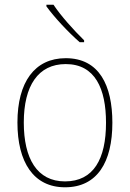

<svg xmlns="http://www.w3.org/2000/svg" viewBox="-20 -785 552 815"><path d="M207 -765H177V-758C211 -711 270 -648 318 -606H337V-614C294 -656 238 -718 207 -765ZM457 -264C457 -423 401 -538 259 -538C127 -538 54 -436 54 -265C54 -97 122 10 256 10C393 10 457 -97 457 -264ZM81 -265C81 -421 142 -513 259 -513C384 -513 430 -408 430 -264C430 -110 377 -15 256 -15C137 -15 81 -112 81 -265Z"/></svg>

Font: Noto Sans Gujarati UI SemiCondensed Thin
Style: Regular
Weight: 100
Width: 4
Designer: Jelle Bosma - Monotype Design Team, Universal Thirst
Foundry: Monotype Imaging Inc.
Version: Version 2.106